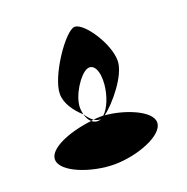

<svg xmlns="http://www.w3.org/2000/svg" viewBox="-115 -975 815 838"><g transform="rotate(-20 293.0 -556.0)"><path d="M40 -353C40 -293 173 -244 278 -244C383 -244 515 -293 515 -353C515 -409 393 -454 310 -460C356 -493 445 -598 445 -665C445 -746 362 -868 319 -868C276 -868 158 -696 158 -614C158 -571 188 -528 224 -496C222 -506 220 -516 220 -528C220 -584 273 -664 307 -677C341 -690 361 -648 355 -586C350 -535 330 -485 304 -461H293C282 -461 269 -460 258 -459C267 -453 276 -450 284 -450C286 -450 288 -450 290 -451L284 -448C270 -444 257 -448 246 -457C136 -444 40 -402 40 -353ZM224 -496C229 -479 236 -466 246 -457C250 -458 254 -458 258 -459C246 -467 235 -480 224 -496Z"/></g></svg>

Font: Ampere
Style: UltCnd
Weight: 400
Version: Version 1